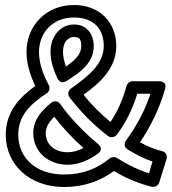

<svg xmlns="http://www.w3.org/2000/svg" viewBox="-20 -711 687 768"><path d="M113 -179C113 -102 175 -52 251 -52C294 -52 335 -70 371 -96C374 -98 397 -114 372 -135C315 -183 261 -238 221 -295C214 -306 198 -310 185 -300C146 -269 113 -231 113 -179ZM163 -179C163 -201 174 -221 197 -244C230 -201 271 -157 314 -119C293 -108 271 -102 251 -102C197 -102 163 -134 163 -179ZM182 -504C182 -468 193 -433 210 -397C214 -388 227 -375 246 -387C299 -420 355 -459 355 -526C355 -568 332 -613 277 -613C219 -613 182 -563 182 -504ZM232 -504C232 -545 253 -563 277 -563C298 -563 305 -554 305 -526C305 -497 285 -473 244 -445C236 -466 232 -487 232 -504ZM590 -65 576 -18C534 -31 492 -51 448 -79C439 -85 426 -83 418 -77C370 -37 311 -13 237 -13C118 -13 53 -84 53 -172C53 -249 102 -295 167 -338C178 -345 181 -360 175 -371C149 -418 136 -464 136 -503C136 -580 190 -641 276 -641C353 -641 395 -597 395 -527C395 -456 336 -408 264 -357C253 -349 249 -334 258 -322C300 -266 354 -211 412 -167C423 -159 439 -161 447 -172C482 -218 510 -273 529 -336H582C559 -268 526 -206 484 -149C478 -141 473 -124 491 -113C525 -92 559 -75 590 -65ZM646 -75C652 -95 637 -105 627 -107C603 -112 573 -124 540 -142C584 -207 618 -278 640 -354C650 -387 618 -386 616 -386H510C500 -386 489 -378 486 -367C471 -312 450 -265 422 -223C383 -255 345 -293 314 -332C376 -377 445 -435 445 -527C445 -623 377 -691 276 -691C162 -691 86 -606 86 -503C86 -459 99 -414 121 -367C61 -324 3 -266 3 -172C3 -54 96 37 237 37C316 37 381 13 436 -27C486 4 539 24 587 36C598 39 613 32 617 19Z"/></svg>

Font: Falling Sky
Style: Ou
Weight: 400
Designer: Paul D. Hunt
Foundry: Adobe Systems Incorporated
Version: Version 1.02